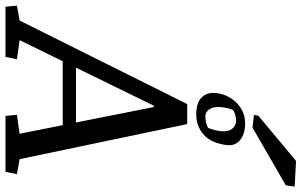

<svg xmlns="http://www.w3.org/2000/svg" viewBox="-280 -877 1096 698"><g transform="rotate(90 268.0 -528.0)"><path d="M303.2 -539.1 165 -256.3H364.3L308.1 -539.1ZM497.6 -51.3 552.2 -41.5 543.9 0H340.3L336.4 -41.5L405.3 -51.3L374 -208H141.6L64.9 -51.3L134.3 -41.5L126 0H-56.6L-60.5 -41.5L-6.3 -51.3L297.4 -660.6H370.1ZM339.8 -726.6Q367.7 -726.6 384.3 -736.8Q406.7 -797.9 387.7 -823.2Q376.5 -837.9 357.4 -838.4Q338.4 -838.4 319.8 -828.1Q312 -814.5 308.6 -785.2Q305.7 -755.9 316.4 -741.2Q327.1 -726.6 339.8 -726.6ZM446.3 -802.7Q438.5 -746.1 407.7 -719.7Q377 -693.4 334.5 -693.4Q274.4 -693.4 259.8 -734.4Q254.9 -748 257.8 -770Q260.7 -792 271.5 -811.5Q282.2 -831.1 296.9 -844.2Q327.6 -871.1 367.2 -871.1Q406.7 -871.1 428.7 -852.5Q450.7 -834 446.3 -802.7ZM339.4 -918.9 503.9 -1056.2 597.2 -1051.3 592.8 -1019 382.8 -897.9 336.9 -903.3Z"/></g></svg>

Font: NoticiaText-Italic
Style: Italic
Weight: 400
Italic angle: -8°
Designer: JM Sole
Foundry: JM Sole
Version: Version 1.003